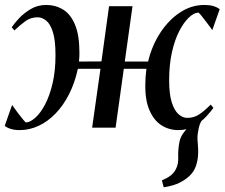

<svg xmlns="http://www.w3.org/2000/svg" viewBox="-30 -528 929 794"><path d="M647 246.5 639.5 218Q661.5 208.5 675.5 198Q689.5 187.5 697.5 171Q708 151.5 707 123Q706 94.5 710.5 67.5Q714 40.5 729.2 21.2Q744.5 2 755 -12L814 -44Q797.5 -24 792 0.8Q786.5 25.5 786.5 45Q787 58.5 788.5 74Q790 89.5 789.5 103.5Q789 136 778.5 163.2Q768 190.5 740.5 210.5Q722.5 224 700.8 232.8Q679 241.5 647 246.5ZM51.5 10Q30 10 14.8 5.2Q-0.5 0.5 -10.5 -7.5L20 -94Q23.5 -89.5 31 -78.8Q38.5 -68 47.5 -56.2Q56.5 -44.5 64.8 -34.5Q73 -24.5 77 -21.5Q95.5 -22.5 116.8 -41.8Q138 -61 156.8 -96.8Q175.5 -132.5 187.5 -183.5Q199.5 -234.5 199.5 -300Q199.5 -362.5 188.5 -396.2Q177.5 -430 160.5 -443.2Q143.5 -456.5 125.5 -456.5Q97.5 -456.5 75.5 -440.8Q53.5 -425 29.5 -402L18.5 -415Q28 -430 48.2 -451.8Q68.5 -473.5 97 -490.5Q125.5 -507.5 161 -507.5Q199.5 -507.5 230.8 -488.5Q262 -469.5 280.2 -426Q298.5 -382.5 298.5 -309Q298.5 -300.5 298 -291Q297.5 -281.5 296.5 -273.5L389.5 -274L421 -502.5H518L486 -273.5H582.5Q598.5 -340.5 633.5 -393.5Q668.5 -446.5 715.2 -477Q762 -507.5 814.5 -507.5Q836.5 -507.5 852 -503Q867.5 -498.5 878.5 -490L848 -403.5Q844.5 -408.5 836.8 -419Q829 -429.5 820 -441.2Q811 -453 803 -463Q795 -473 790.5 -476Q771.5 -475 750.8 -455.2Q730 -435.5 711.2 -399.2Q692.5 -363 681 -311.8Q669.5 -260.5 669.5 -195.5Q669.5 -139 680.2 -105Q691 -71 708.2 -55.8Q725.5 -40.5 744.5 -40.5Q771 -40.5 792.2 -54Q813.5 -67.5 841.5 -95.5L852.5 -82Q843.5 -68.5 823.5 -46.8Q803.5 -25 774.5 -7.5Q745.5 10 708 10Q668 10 636.8 -10.5Q605.5 -31 587.5 -73.5Q569.5 -116 571 -181.5Q571 -194.5 572 -209.2Q573 -224 575.5 -243.5H482L448 0H351L385.5 -243.5H292Q279.5 -185.5 255.8 -138.8Q232 -92 200 -58.8Q168 -25.5 130 -7.8Q92 10 51.5 10Z"/></svg>

Font: Merriweather 144pt
Style: Italic
Weight: 400
Italic angle: -7.8°
Version: Version 2.101